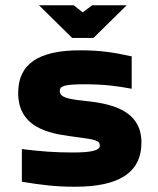

<svg xmlns="http://www.w3.org/2000/svg" viewBox="-20 -700 601 729"><path d="M275 -179C341 -170 359 -167 359 -147C359 -128 325 -121 255 -121C191 -121 135 -125 63 -134V-10C136 2 190 9 265 9C428 9 517 -42 517 -159C517 -287 393 -308 293 -318C237 -324 207 -331 207 -354C207 -373 222 -380 302 -380C377 -380 427 -373 480 -363V-486C412 -501 360 -509 285 -509C127 -509 49 -458 49 -347C49 -199 198 -190 275 -179ZM128 -680 254 -556H335L461 -680H330L294 -653L260 -680Z"/></svg>

Font: LT Wave Text Black
Style: Regular
Weight: 900
Designer: Daniel Lyons
Version: Version 2.5 (Glyphs App)